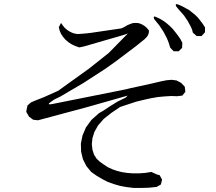

<svg xmlns="http://www.w3.org/2000/svg" viewBox="-20 -882 1040 926"><path d="M738.3 -40 750 -37.1 761.7 -15.6 755.9 7.8 735.4 19.5 697.3 23.4 661.1 24.4H625L591.8 20.5L559.6 14.6L529.3 5.9L499 -4.9L472.7 -18.6L446.3 -34.2L419.9 -52.7L396.5 -81.1L379.9 -114.3L371.1 -150.4L370.1 -189.5L377.9 -228.5L394.5 -267.6L420.9 -303.7L457 -335.9L477.5 -347.7L509.8 -369.1L547.9 -392.6L585.9 -411.1L595.7 -420.9L399.4 -365.2L163.1 -301.8L139.6 -304.7L120.1 -319.3L106.4 -342.8L112.3 -373L128.9 -387.7L146.5 -395.5L193.4 -414.1L260.7 -444.3L410.2 -551.8L504.9 -627L596.7 -720.7L578.1 -713.9L483.4 -686.5L385.7 -658.2L362.3 -653.3L342.8 -660.2L326.2 -668L309.6 -678.7L295.9 -690.4L284.2 -704.1L274.4 -718.8L267.6 -734.4L263.7 -751L274.4 -771.5L283.2 -758.8L292 -748L301.8 -739.3L311.5 -732.4L322.3 -726.6L334 -721.7L352.5 -717.8L370.1 -718.8L393.6 -720.7L418.9 -723.6L565.4 -745.1L580.1 -752L592.8 -759.8L606.4 -765.6L620.1 -770.5L633.8 -771.5L648.4 -770.5L662.1 -765.6L675.8 -757.8L687.5 -748L698.2 -735.4Q700.2 -711.9 676.8 -692.4L632.8 -657.2L537.1 -585L487.3 -549.8L381.8 -481.4L270.5 -416L242.2 -402.3L226.6 -391.6Q202.1 -375 230.5 -379.9L586.9 -451.2L610.4 -457L696.3 -475.6L758.8 -490.2L784.2 -495.1L807.6 -497.1L831.1 -494.1L853.5 -482.4L871.1 -463.9L874 -439.5L859.4 -420.9L835 -418L805.7 -418.9L774.4 -417L742.2 -414.1L708 -408.2L672.9 -400.4L636.7 -391.6L559.6 -366.2L517.6 -337.9L480.5 -308.6L453.1 -277.3L435.5 -246.1L425.8 -215.8L422.9 -186.5L425.8 -160.2L433.6 -135.7L446.3 -116.2L461.9 -101.6L481.4 -87.9L501 -75.2L522.5 -65.4L544.9 -57.6L568.4 -51.8L594.7 -47.9L621.1 -45.9H649.4L678.7 -47.9L710 -52.7ZM790 -685.5 783.2 -701.2 775.4 -715.8 767.6 -730.5 748 -759.8 723.6 -790Q716.8 -807.6 733.4 -799.8L752 -791L768.6 -781.2L784.2 -769.5L798.8 -756.8L812.5 -743.2L825.2 -727.5L837.9 -710.9L849.6 -694.3L859.4 -675.8L858.4 -651.4L841.8 -634.8H817.4L800.8 -652.3L795.9 -668.9ZM900.4 -752.9 885.7 -780.3 867.2 -807.6 844.7 -833 830.1 -850.6Q822.3 -866.2 838.9 -860.4L857.4 -852.5L875 -842.8L891.6 -834L906.2 -822.3L920.9 -810.5L934.6 -796.9L946.3 -782.2L958 -766.6L968.8 -750V-726.6L952.1 -708H928.7L910.2 -724.6L906.2 -739.3Z"/></svg>

Font: B2 Hana
Style: Regular
Weight: 500
Version: 2020-08-05; (max)